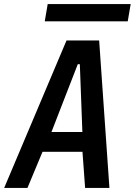

<svg xmlns="http://www.w3.org/2000/svg" viewBox="-28 -924 662 944"><path d="M299 -725H459.5L510 0H390.5L377.5 -177.5H181L107 0H-7.5ZM377 -275 364.5 -608.5H354.5L225 -275ZM206.5 -904H614.5L600 -819H192Z"/></svg>

Font: JuliaMono SemiBoldItalic
Style: Regular
Weight: 600
Italic angle: -9°
Monospace: yes
Designer: cormullion
Foundry: corm
Version: Version 0.049; ttfautohint (v1.8.4)